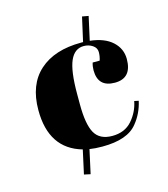

<svg xmlns="http://www.w3.org/2000/svg" viewBox="-101 -715 718 821"><g transform="rotate(-15 257.5 -304.5)"><path d="M312 -511Q271 -511 251.5 -466.5Q232 -422 232 -322V-275Q232 -186 254 -147Q276 -108 331.5 -108Q387 -108 419 -144.5Q451 -181 460 -228L479 -224Q467 -170 434 -130Q391 -75 279 -75Q246 -75 222 -79L199 26L171 20L194 -85Q54 -125 54 -296Q54 -409 120.5 -468.5Q187 -528 305 -528H314L338 -635L366 -630L343 -526Q407 -519 441.5 -487.5Q476 -456 476 -410Q476 -325 401 -325Q326 -325 326 -400Q326 -417 331 -433H362Q368 -451 368 -469.5Q368 -488 351 -499.5Q334 -511 312 -511Z"/></g></svg>

Font: SVN-Abril Fatface
Style: Regular
Weight: 400
Designer: Veronika Burian, Jos? Scaglione
Foundry: TypeTogether
Version: Version 1.001